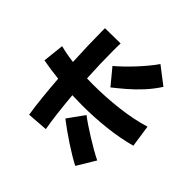

<svg xmlns="http://www.w3.org/2000/svg" viewBox="-199 -1082 1398 1398"><g transform="rotate(-45 500.0 -383.5)"><path d="M436 65Q407 -40 393.5 -161Q380 -282 380 -404Q380 -456 382 -509Q293 -501 212.5 -491.5Q132 -482 71 -471L59 -631Q126 -642 213 -651Q300 -660 394 -667Q403 -754 418 -832L582 -814Q566 -755 556 -677Q640 -681 718 -683.5Q796 -686 857 -686H895L897 -527Q878 -528 857 -528H814Q752 -528 683.5 -526Q615 -524 544 -520Q543 -488 543 -455Q543 -328 558.5 -197.5Q574 -67 607 40ZM894 -83Q835 -121 784.5 -167.5Q734 -214 693 -262Q652 -310 618 -353L739 -453Q761 -427 792 -394.5Q823 -362 858.5 -329Q894 -296 929.5 -266.5Q965 -237 996 -216ZM174 -45 33 -130Q47 -158 69 -195Q91 -232 118 -273Q145 -314 173 -353.5Q201 -393 226 -425L353 -334Q335 -311 311 -275.5Q287 -240 261.5 -199Q236 -158 213 -118Q190 -78 174 -45Z"/></g></svg>

Font: Mochiy Pop One
Style: Regular
Weight: 400
Designer: FONTDASU
Foundry: FONTDASU / Google Inc. / Adobe
Version: Version 2.000